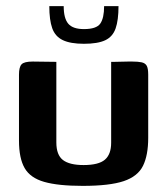

<svg xmlns="http://www.w3.org/2000/svg" viewBox="-20 -601 547 627"><path d="M164 -399V-136Q164 -95 185.5 -78.5Q207 -62 253 -62Q302 -62 322.5 -79.5Q343 -97 343 -135V-399Q344 -399 353.5 -399Q363 -399 375.5 -399.5Q388 -400 398.5 -400Q409 -400 412 -400Q431 -400 442.5 -397.5Q454 -395 459 -386.5Q464 -378 464 -357V-151Q464 -94 447 -59.5Q430 -25 384 -9.5Q338 6 250 6Q170 6 124.5 -7Q79 -20 60.5 -52Q42 -84 42 -142V-357Q42 -382 50.5 -391Q59 -400 87 -400Q106 -400 125 -399.5Q144 -399 164 -399ZM254 -458Q210 -458 185 -470Q160 -482 150.5 -509Q141 -536 141 -581H188Q188 -541 203 -523.5Q218 -506 254 -506Q295 -506 307.5 -524Q320 -542 320 -581H367Q367 -535 357.5 -508Q348 -481 323.5 -469.5Q299 -458 254 -458Z"/></svg>

Font: Genos Thin SemiBold
Style: Regular
Weight: 600
Version: Version 1.010